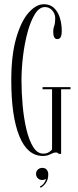

<svg xmlns="http://www.w3.org/2000/svg" viewBox="-20 -730 368 911"><path d="M183.5 10Q110 10 71.8 -84Q33.5 -178 33.5 -349Q33.5 -467.5 56.5 -548Q79.5 -628.5 115.2 -669.2Q151 -710 188.5 -710Q218 -710 236.8 -691.8Q255.5 -673.5 264.2 -644.8Q273 -616 273 -584.5Q273 -562 267.5 -553.2Q262 -544.5 251.5 -544.5Q232.5 -544.5 232.5 -579.5Q232.5 -595.5 237.2 -607.5Q242 -619.5 242 -643.5Q242 -664.5 228 -680.5Q214 -696.5 193.5 -696.5Q166.5 -696.5 145.8 -663.2Q125 -630 110.8 -577Q96.5 -524 89.2 -463.5Q82 -403 82 -349Q82 -291 87.5 -229.8Q93 -168.5 105.2 -116.8Q117.5 -65 137.2 -33Q157 -1 185.5 -1Q200.5 -1 211.2 -7.5Q222 -14 227 -20.5V-306.5H182V-316.5H314.5V-306.5H270V0H258.5Q258.5 -1 255 -3.8Q251.5 -6.5 244 -6.5Q235 -6.5 219.2 1.8Q203.5 10 183.5 10ZM173 161 169.5 155Q181 149.5 188.8 139Q196.5 128.5 198.5 118.5Q190 124 180 124Q167.5 124 159.2 115.5Q151 107 151 95Q151 82.5 159.8 74.5Q168.5 66.5 180.5 66.5Q195 66.5 202 75.8Q209 85 209 97Q209 122 197.8 137.8Q186.5 153.5 173 161Z"/></svg>

Font: Imbue 100pt ExtraLight
Style: Regular
Weight: 200
Designer: Tyler Finck
Foundry: Etcetera Type Company
Version: Version 1.102; ttfautohint (v1.8.3)